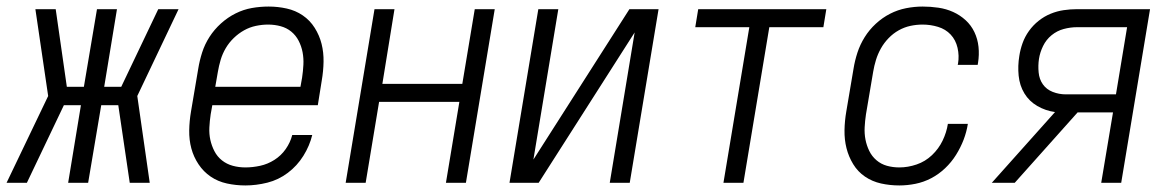

<svg xmlns="http://www.w3.org/2000/svg" viewBox="-45 -558 3565 586"><path d="M-25 0 102 -265 63 -530H125L159 -293H211L251 -530H312L273 -293H325L438 -530H500L374 -265L412 0H351L316 -237H264L224 0H163L202 -237H150L37 0Z M704 8Q675 8 647.5 2Q620 -4 598 -19Q576 -34 561 -56.5Q546 -79 539 -105Q532 -131 532.5 -160Q533 -189 538 -218L560 -348Q564 -373 572 -398Q580 -423 594.5 -445.5Q609 -468 629.5 -486.5Q650 -505 674 -517Q698 -529 723.5 -533.5Q749 -538 775 -538Q803 -538 830 -532Q857 -526 879 -511Q901 -496 915.5 -473Q930 -450 936.5 -424Q943 -398 942.5 -369.5Q942 -341 937 -312L925 -237H603L598 -209Q595 -189 594 -169Q593 -149 597 -131Q601 -113 609.5 -96.5Q618 -80 632.5 -68.5Q647 -57 665.5 -52Q684 -47 704 -47Q726 -47 749 -52Q772 -57 792.5 -70Q813 -83 827 -103Q841 -123 847 -146H908Q900 -113 881 -82.5Q862 -52 833.5 -30.5Q805 -9 771 -0.5Q737 8 704 8ZM872 -293 877 -321Q880 -341 881 -360.5Q882 -380 878.5 -398.5Q875 -417 866.5 -433.5Q858 -450 844 -461.5Q830 -473 811.5 -478Q793 -483 773 -483Q755 -483 736 -479Q717 -475 700 -465.5Q683 -456 668.5 -442Q654 -428 644 -411Q634 -394 628.5 -375.5Q623 -357 620 -339L612 -293Z M1010 0 1098 -530H1159L1122 -302H1366L1404 -530H1465L1377 0H1316L1357 -247H1112L1071 0Z M1510 0 1598 -530H1659L1583 -71L1876 -530H1965L1877 0H1816L1892 -459L1599 0Z M2163 0 2242 -475H2077L2086 -530H2477L2468 -475H2303L2224 0Z M2700 8Q2671 8 2644 2Q2617 -4 2595 -19Q2573 -34 2559 -57Q2545 -80 2538.5 -106Q2532 -132 2532.5 -160.5Q2533 -189 2538 -218L2560 -348Q2564 -373 2572 -397.5Q2580 -422 2594 -444.5Q2608 -467 2628 -485.5Q2648 -504 2671.5 -516Q2695 -528 2720.5 -533Q2746 -538 2771 -538Q2795 -538 2819 -534.5Q2843 -531 2864 -521.5Q2885 -512 2902 -496.5Q2919 -481 2929 -460Q2939 -439 2941.5 -415Q2944 -391 2940 -366Q2940 -365 2939.5 -363.5Q2939 -362 2939 -360H2878Q2878 -361 2878.5 -362Q2879 -363 2879 -364Q2883 -388 2877.5 -412Q2872 -436 2856.5 -452.5Q2841 -469 2818 -476Q2795 -483 2771 -483Q2752 -483 2733.5 -479Q2715 -475 2698 -465.5Q2681 -456 2667 -441.5Q2653 -427 2643.5 -410Q2634 -393 2628.5 -375Q2623 -357 2620 -339L2598 -209Q2595 -189 2594 -169.5Q2593 -150 2596.5 -132Q2600 -114 2608 -97.5Q2616 -81 2630 -69Q2644 -57 2662 -52Q2680 -47 2700 -47Q2726 -47 2752.5 -56Q2779 -65 2799.5 -84.5Q2820 -104 2832 -129Q2844 -154 2848 -180H2909Q2905 -155 2896 -131.5Q2887 -108 2873 -85.5Q2859 -63 2839.5 -44.5Q2820 -26 2797 -14Q2774 -2 2749 3Q2724 8 2700 8Z M2982 0 3175 -216Q3146 -220 3121 -234.5Q3096 -249 3081.5 -273Q3067 -297 3064 -327Q3061 -357 3066 -387Q3069 -407 3076 -426.5Q3083 -446 3095.5 -463.5Q3108 -481 3125 -494.5Q3142 -508 3161.5 -516Q3181 -524 3201.5 -527Q3222 -530 3242 -530H3465L3377 0H3316L3352 -215H3244L3052 0ZM3208 -270H3361L3395 -475H3242Q3222 -475 3201.5 -469.5Q3181 -464 3164.5 -450.5Q3148 -437 3138.5 -417.5Q3129 -398 3126 -378Q3123 -358 3125 -337Q3127 -316 3138 -300.5Q3149 -285 3168 -277.5Q3187 -270 3208 -270Z"/></svg>

Font: Iosevka Curly Light Oblique
Style: Regular
Weight: 300
Italic angle: -9°
Monospace: yes
Designer: Belleve Invis
Foundry: Belleve Invis
Version: Version 11.1.0; ttfautohint (v1.8.3)